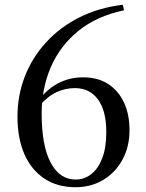

<svg xmlns="http://www.w3.org/2000/svg" viewBox="-20 -767 609 802"><path d="M295 15Q220 15 165.5 -21Q111 -57 82 -123Q53 -189 53 -279Q53 -368 83.5 -447Q114 -526 172 -589.5Q230 -653 311 -694Q392 -735 493 -747L498 -724Q384 -700 307.5 -638Q231 -576 192.5 -487Q154 -398 154 -293Q154 -159 191.5 -88Q229 -17 296 -17Q332 -17 361 -39.5Q390 -62 407 -106Q424 -150 424 -215Q424 -305 389 -352Q354 -399 293 -399Q253 -399 216 -382Q179 -365 143 -323L124 -335H131Q208 -444 327 -444Q389 -444 432 -416Q475 -388 498 -338.5Q521 -289 521 -223Q521 -155 492 -101Q463 -47 412 -16Q361 15 295 15Z"/></svg>

Font: Noto Serif KR ExtraLight Medium
Style: Regular
Weight: 500
Version: Version 2.002-H1;hotconv 1.1.0;makeotfexe 2.6.0